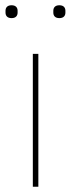

<svg xmlns="http://www.w3.org/2000/svg" viewBox="-20 -711 271 731"><path d="M24 -642C41 -642 47 -652 47 -663V-670C47 -681 41 -691 24 -691C7 -691 1 -681 1 -670V-663C1 -652 7 -642 24 -642ZM206 -642C223 -642 229 -652 229 -663V-670C229 -681 223 -691 206 -691C189 -691 183 -681 183 -670V-663C183 -652 189 -642 206 -642ZM126 0V-506H105V0Z"/></svg>

Font: IBM Plex Thai Looped Thin
Style: Regular
Weight: 100
Designer: Mike Abbink, Paul van der Laan, Pieter van Rosmalen, Ben Mitchell, Mark Frömberg
Foundry: Bold Monday
Version: Version 1.0